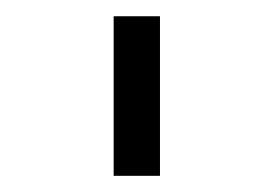

<svg xmlns="http://www.w3.org/2000/svg" viewBox="-20 -724 335 235"><path d="M119.1 -508.8V-704.1H175.8V-508.8Z"/></svg>

Font: Acari Sans Light
Style: Regular
Weight: 300
Designer: Alfredo Marco Pradil and Stefan Peev
Foundry: Hanken Design Co.
Version: Version 1.045;January 11, 2019;FontCreator 11.5.0.2425 64-bi